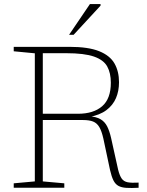

<svg xmlns="http://www.w3.org/2000/svg" viewBox="-20 -930 728 951"><path d="M366 -366.5Q443 -366.5 486 -403.8Q529 -441 529 -520.5Q529 -568 511.2 -600.5Q493.5 -633 445.5 -649.8Q397.5 -666.5 308.5 -666.5H159.5L144 -698H324Q417.5 -698 471 -676.5Q524.5 -655 547 -615.8Q569.5 -576.5 569.5 -522.5Q569.5 -479.5 554.5 -444.2Q539.5 -409 507 -384.5Q474.5 -360 421.5 -350.5V-354.5Q458 -351.5 478.5 -339.2Q499 -327 510.8 -304Q522.5 -281 530.5 -245.5L565 -90Q572.5 -60 582.8 -45.5Q593 -31 612.5 -27.2Q632 -23.5 666.5 -25.5V0Q630.5 2 606.2 0.5Q582 -1 566.8 -9.2Q551.5 -17.5 542 -36.2Q532.5 -55 525 -88L492 -243.5Q483.5 -281 471.8 -300.8Q460 -320.5 441 -328Q422 -335.5 391 -335.5H179L164.5 -366.5ZM192 -698V-31.5L298.5 -22V0H48V-22L152.5 -31.5V-666L48 -676V-698ZM322 -757.5 425.5 -910H478V-902L344.5 -757.5Z"/></svg>

Font: Newsreader 9pt ExtraLight
Style: Regular
Weight: 250
Designer: Hugues Gentile
Foundry: Production Type
Version: Version 1.003